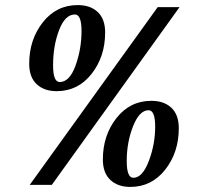

<svg xmlns="http://www.w3.org/2000/svg" viewBox="-20 -728 791 756"><path d="M95 -477Q95 -572 148.5 -640Q202 -708 286 -708Q336 -708 365 -680.5Q394 -653 394 -600Q394 -505 340.5 -437Q287 -369 203 -369Q154 -369 124.5 -396.5Q95 -424 95 -477ZM97 0 601 -700H687L184 0ZM189 -471Q189 -405 215 -405Q254 -405 277.5 -470Q301 -535 301 -606Q301 -671 275 -671Q236 -671 212.5 -609Q189 -547 189 -471ZM385 -100Q385 -195 438.5 -263Q492 -331 576 -331Q626 -331 655 -303.5Q684 -276 684 -223Q684 -128 630.5 -60Q577 8 493 8Q444 8 414.5 -19.5Q385 -47 385 -100ZM479 -94Q479 -28 505 -28Q541 -28 566 -94Q591 -160 591 -229Q591 -294 565 -294Q529 -294 504 -231Q479 -168 479 -94Z"/></svg>

Font: Volkhov
Style: Bold Italic
Weight: 700
Designer: Cyreal (www.cyreal.org)
Foundry: Cyreal (www.cyreal.org)
Version: Version 1.001